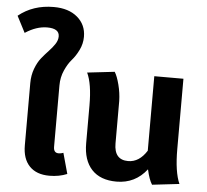

<svg xmlns="http://www.w3.org/2000/svg" viewBox="-71 -956 1118 1037"><g transform="rotate(5 487.5 -438.0)"><path d="M273 -108Q287 -108 299 -113L330 -1Q287 17 234 17Q164 17 126 -22.5Q88 -62 88 -135V-473Q88 -515 101.5 -551Q115 -587 134 -610.5Q153 -634 172.5 -654.5Q192 -675 205.5 -695.5Q219 -716 219 -737Q219 -780 153 -780Q95 -780 34 -740L-12 -829Q67 -893 179 -893Q260 -893 307.5 -852.5Q355 -812 355 -747Q355 -709 338 -674.5Q321 -640 300.5 -617Q280 -594 263 -556Q246 -518 246 -474V-141Q246 -108 273 -108Z M938 0 791 17Q774 -9 762 -64Q699 17 598 17Q510 17 463.5 -33Q417 -83 417 -175V-381Q417 -497 389 -556L537 -573Q551 -551 562.5 -506.5Q574 -462 575 -418V-188Q575 -99 651 -99Q711 -99 752 -164V-568H910V-187Q910 -63 938 0Z"/></g></svg>

Font: FiraGO
Style: Bold
Weight: 700
Designer: bBox Type
Foundry: bBox Type GmbH
Version: Version 1.001;PS 001.001;hotconv 1.0.88;makeotf.lib2.5.64775